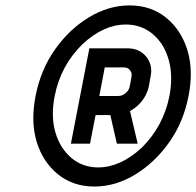

<svg xmlns="http://www.w3.org/2000/svg" viewBox="-20 -681 722 706"><path d="M415 -328.1Q429.7 -328.1 441.9 -338.4Q454.1 -348.6 457 -363.3Q464.4 -401.4 464.4 -404.8Q464.4 -415 457 -424.1Q449.7 -433.1 435.1 -433.1H365.2L345.2 -328.1ZM486.3 -152.8H409.7L385.7 -257.8H331.5L311 -152.8H240.7L308.6 -503.4H448.7Q492.2 -503.4 517.6 -472.7Q536.1 -449.7 536.1 -419.4Q536.1 -409.2 527.3 -363.3Q517.1 -318.4 481 -288.1Q469.7 -278.8 458 -272.5ZM340.8 -65.4Q422.4 -65.4 500.5 -137.2Q581.1 -216.8 603 -328.1Q609.4 -361.8 609.4 -392.6Q609.4 -463.4 574.7 -519Q524.4 -590.8 442.9 -590.8Q361.3 -590.8 283.7 -519Q202.6 -439.5 181.2 -328.1Q174.3 -294.4 174.3 -263.2Q174.3 -192.4 209.5 -137.2Q259.3 -65.4 340.8 -65.4ZM327.1 4.9Q249.5 4.9 194.1 -39.3Q138.7 -83.5 115.2 -158.2Q102.5 -199.2 102.5 -247.1Q102.5 -285.2 110.8 -328.1Q129.4 -423.8 181.6 -498.3Q233.9 -572.8 306.4 -616.9Q378.9 -661.1 456.5 -661.1Q534.2 -661.1 589.6 -616.9Q645 -572.8 668.5 -498.5Q681.6 -457 681.6 -408.7Q681.6 -370.6 673.3 -328.1Q654.8 -232.4 602.3 -158Q549.8 -83.5 477.3 -39.3Q404.8 4.9 327.1 4.9Z"/></svg>

Font: Lambda
Style: Italic
Weight: 400
Italic angle: -11°
Designer: GGBotNet
Version: 0.22